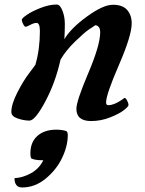

<svg xmlns="http://www.w3.org/2000/svg" viewBox="-20 -524 641 847"><path d="M44 262Q81 260 117 240Q153 220 171 183Q130 183 117 174Q114 165 114 153Q114 103 145 75.5Q176 48 229 48Q252 48 272 54Q279 58 279 72Q279 120 254 172.5Q229 225 181.5 264Q134 303 78 303Q44 303 44 262ZM247 -261Q225 -161 180 -76.5Q135 8 110 8Q85 8 57.5 -1.5Q30 -11 30 -30Q30 -64 56.5 -116Q83 -168 110 -203L136 -238Q156 -306 156 -387Q156 -423 141 -423Q130 -423 114 -414.5Q98 -406 93 -406Q88 -406 82 -418Q76 -430 76 -436.5Q76 -443 98.5 -458.5Q121 -474 159 -489Q197 -504 230 -504Q245 -504 255.5 -477Q266 -450 266 -418.5Q266 -387 264 -351Q292 -399 363.5 -451Q435 -503 478 -503Q521 -503 541 -480Q561 -457 561 -421Q561 -367 504.5 -237Q448 -107 448 -72Q448 -60 458 -60Q483 -60 518 -84L529 -92Q535 -92 541 -80Q547 -68 547 -61Q547 -54 526.5 -38Q506 -22 465.5 -6Q425 10 382 10Q317 10 317 -44Q317 -78 369.5 -201.5Q422 -325 422 -382Q422 -395 417 -403Q412 -411 401 -413Q390 -406 371.5 -393.5Q353 -381 312 -341.5Q271 -302 247 -261Z"/></svg>

Font: Clara
Style: Regular
Weight: 400
Designer: Proyecto DEMO
Foundry: Proyecto DEMO
Version: Version 1.002